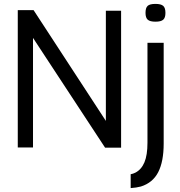

<svg xmlns="http://www.w3.org/2000/svg" viewBox="-20 -755 920 983"><path d="M71 0V-703H152L522 -136V-700H600V1H518L149 -561V0ZM776 -644Q748 -644 736.5 -654Q725 -664 725 -689Q725 -715 736 -725Q747 -735 776 -735Q804 -735 815.5 -725Q827 -715 827 -689Q827 -664 815.5 -654Q804 -644 776 -644ZM818 -536V-20Q818 72 790 126.5Q762 181 701 200Q678 206 649 208V137Q661 135 673 129Q704 113 719.5 76Q735 39 735 -24V-536Z"/></svg>

Font: Georama
Style: Regular
Weight: 400
Designer: Jean-Baptiste Levee
Foundry: Production Type
Version: Version 1.000